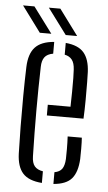

<svg xmlns="http://www.w3.org/2000/svg" viewBox="-54 -788 467 830"><g transform="rotate(5 179.5 -373.0)"><path d="M49.5 -111.5Q48 -163.5 47.2 -228.5Q46.5 -293.5 47 -361Q47.5 -428.5 49.5 -487.5Q51.5 -545 77.5 -573.2Q103.5 -601.5 160 -606V-555Q134 -550.5 123 -535.5Q112 -520.5 111.5 -494Q106.5 -308.5 111.5 -106Q112 -76.5 123.8 -62.5Q135.5 -48.5 160 -44.5V6Q102 1.5 76.8 -26.8Q51.5 -55 49.5 -111.5ZM156 -286.5V-333H254.5Q255.5 -365 255.8 -398Q256 -431 255.8 -457.2Q255.5 -483.5 254.5 -494Q253 -522.5 241.8 -536.8Q230.5 -551 210 -555V-606Q265 -601 289.2 -572.5Q313.5 -544 316 -489Q316.5 -478 317 -444.5Q317.5 -411 317.2 -368.2Q317 -325.5 315 -286.5ZM210 6V-45Q232.5 -49 242.8 -63.2Q253 -77.5 254.5 -106.5Q255 -121.5 255 -148.8Q255 -176 253.5 -204H315Q316.5 -184.5 316.5 -156.2Q316.5 -128 316 -111.5Q313 -54.5 289.2 -26.5Q265.5 1.5 210 6ZM94.5 -640 12 -751.5H61.5L144.5 -640ZM207 -640 124 -751.5H174L256.5 -640Z"/></g></svg>

Font: Big Shoulders Stencil Text Light
Style: Regular
Weight: 300
Designer: Patric King
Foundry: XO Type Co
Version: Version 1.000